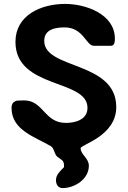

<svg xmlns="http://www.w3.org/2000/svg" viewBox="-20 -734 654 981"><path d="M266 187C266 207 276 227 300 227C362 227 434 181 434 113C434 74 392 56 392 23C392 5 574 -38 574 -187C574 -423 206 -378 206 -525C206 -584 262 -594 310 -594C407 -594 419 -500 460 -500H547C566 -500 567 -524 567 -536C567 -664 415 -714 313 -714C190 -714 59 -657 59 -520C59 -278 427 -332 427 -183C427 -122 364 -106 317 -106C205 -106 203 -221 103 -221C98 -221 72 -220 67 -220C46 -214 39 -202 39 -182C39 -68 161 -34 240 13C258 24 256 52 273 67C292 82 307 85 307 110V120C287 141 266 158 266 187Z"/></svg>

Font: Asimov Print
Style: C
Weight: 500
Designer: Google
Version: Version 2.000980: 2014